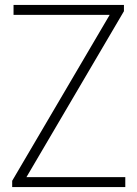

<svg xmlns="http://www.w3.org/2000/svg" viewBox="-20 -760 558 780"><path d="M29.5 0V-25.5L425.5 -699.5H35V-740H483.5V-714.5L87.5 -40.5H489V0Z"/></svg>

Font: Encode Sans Semi Condensed ExtraLight
Style: Regular
Weight: 200
Width: 4
Designer: Multiple Designers
Foundry: Impallari Type
Version: Version 3.000; ttfautohint (v1.8.3) -l 8 -r 50 -G 200 -x 14 